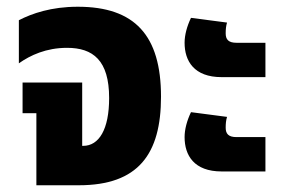

<svg xmlns="http://www.w3.org/2000/svg" viewBox="-20 -550 850 570"><path d="M88 0H214C391 0 458 -93 458 -263C458 -445 380 -530 211 -530C132 -530 75 -510 36 -490V-362C70 -386 117 -408 179 -408C256 -408 304 -371 304 -259C304 -166 274 -117 227 -117H224V-305H47V-214H88Z M638 -321H768V-423H682C658 -423 650 -433 650 -451C650 -463 651 -473 654 -483L547 -497C535 -472 528 -446 528 -423C528 -369 556 -321 638 -321ZM638 -41H768V-143H682C658 -143 650 -153 650 -171C650 -183 651 -193 654 -203L547 -217C535 -192 528 -166 528 -143C528 -89 556 -41 638 -41Z"/></svg>

Font: Noto Sans Thai UI Cond ExtBd
Style: Regular
Weight: 800
Width: 3
Designer: Monotype Design Team
Foundry: Monotype Imaging Inc.
Version: Version 2.000